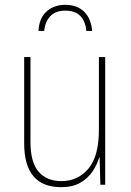

<svg xmlns="http://www.w3.org/2000/svg" viewBox="-20 -764 540 794"><path d="M233 10Q80 10 80 -171V-528H106V-177Q106 -92 140 -53.5Q174 -15 234 -15Q302 -15 345.5 -66.5Q389 -118 389 -227V-528H415V0H395L392 -112H390Q381 -82 362 -54Q343 -26 311.5 -8Q280 10 233 10ZM250 -744Q299 -744 328 -715.5Q357 -687 361 -636H337Q334 -674 313 -697Q292 -720 250 -720Q210 -720 188 -697Q166 -674 163 -636H139Q142 -689 172.5 -716.5Q203 -744 250 -744Z"/></svg>

Font: Noto Sans Mono ExtraCondensed Thin
Style: Regular
Weight: 100
Width: 2
Designer: Monotype Design Team
Foundry: Monotype Imaging Inc.
Version: Version 2.014; ttfautohint (v1.8.4.7-5d5b)